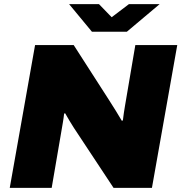

<svg xmlns="http://www.w3.org/2000/svg" viewBox="-20 -905 874 925"><path d="M749 -885H601L518 -822L457 -885H313L423 -752H591ZM27 0H229L278 -286C280 -299 286 -329 289 -358L294 -359C306 -337 324 -308 336 -289L527 0H712L834 -688H632L582 -394C578 -370 575 -351 572 -325L567 -323C551 -350 525 -393 504 -425L335 -688H149Z"/></svg>

Font: Archivo Black
Style: Italic
Weight: 900
Italic angle: -10°
Designer: Hector Gatti
Foundry: Omnibus-Type
Version: Version 2.001